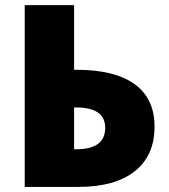

<svg xmlns="http://www.w3.org/2000/svg" viewBox="-20 -734 663 754"><path d="M586.9 -236.8Q586.9 -122.6 509 -61.3Q431.2 0 288.1 0H77.1V-713.9H271V-460H280.8Q430.2 -460 508.5 -403.6Q586.9 -347.2 586.9 -236.8ZM271 -147.9H279.8Q393.1 -147.9 393.1 -231.9Q393.1 -312 278.8 -312H271Z"/></svg>

Font: Open Sans ExtBd
Style: Bold
Weight: 800
Foundry: Ascender Corporation
Version: Version 1.10